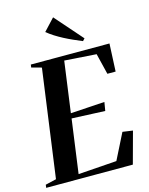

<svg xmlns="http://www.w3.org/2000/svg" viewBox="-159 -1071 899 1159"><g transform="rotate(-15 290.0 -492.0)"><path d="M-18 0 -15.5 -19 52.5 -35 145 -708 82.5 -725 85 -743H576.5L568.5 -569.5H517L485 -700.5L286 -714L242.5 -396.5L455.5 -410L446.5 -356L238.5 -365L192.5 -29.5L433 -46.5L514 -207.5L577.5 -198.5L523.5 0ZM426 -798Q399 -809 371 -821.5Q343 -834 316.2 -848Q289.5 -862 265 -877.5Q240.5 -893 220 -910L288.5 -983.5L439 -812Z"/></g></svg>

Font: Merriweather 144pt SemiBold
Style: Italic
Weight: 600
Italic angle: -7.8°
Version: Version 2.101